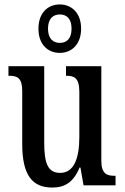

<svg xmlns="http://www.w3.org/2000/svg" viewBox="-20 -834 561 864"><path d="M249 -596C302 -596 345 -634 345 -705C345 -776 302 -814 249 -814C195 -814 153 -776 153 -705C153 -634 195 -596 249 -596ZM249 -641C221 -641 196 -658 196 -705C196 -752 221 -769 249 -769C278 -769 302 -752 302 -705C302 -658 278 -641 249 -641ZM215 10C270 10 310 -12 338 -80H342L356 0H500V-43H495C462 -43 436 -51 436 -110V-536H277V-493H280C313 -493 337 -484 337 -421V-217C337 -120 312 -56 251 -56C194 -56 179 -101 179 -193V-536H18V-493H22C58 -493 80 -483 80 -425V-186C80 -49 123 10 215 10Z"/></svg>

Font: Noto Serif Khmer ExtraCondensed Medium
Style: Regular
Weight: 500
Width: 2
Designer: Danh Hong and the Monotype Design Team
Foundry: Monotype Imaging Inc.
Version: Version 2.004